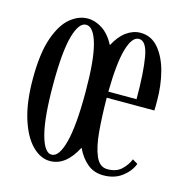

<svg xmlns="http://www.w3.org/2000/svg" viewBox="-85 -610 683 701"><g transform="rotate(15 256.0 -259.0)"><path d="M163.5 11Q127.5 11 96 -20.8Q64.5 -52.5 45.2 -114Q26 -175.5 26 -263.5Q26 -360 46.2 -418Q66.5 -476 98 -501.8Q129.5 -527.5 163.5 -527.5Q191.5 -527.5 218.5 -510.2Q245.5 -493 266 -454.5Q285 -491 310.2 -509Q335.5 -527 363 -527Q404 -527 431.2 -494.8Q458.5 -462.5 471.8 -411.5Q485 -360.5 485 -303Q485 -293.5 485 -284.2Q485 -275 484.5 -266H304.5Q305 -196 310 -139Q315 -82 329.8 -48.2Q344.5 -14.5 374 -14.5Q408.5 -14.5 428 -33.8Q447.5 -53 455 -73.5L475 -61.5Q464.5 -33 436 -11Q407.5 11 365 11Q330 11 304.8 -9.8Q279.5 -30.5 263 -66Q223.5 11 163.5 11ZM363 -504Q337 -504 321.5 -451Q306 -398 304.5 -289H411Q411 -389.5 401 -446.8Q391 -504 363 -504ZM163.5 -13Q191.5 -13 208 -75.5Q224.5 -138 224.5 -263.5Q224.5 -387 208 -445.5Q191.5 -504 163.5 -504Q136 -504 119.5 -445.5Q103 -387 103 -263.5Q103 -138 119.5 -75.5Q136 -13 163.5 -13Z"/></g></svg>

Font: Imbue 50pt
Style: Regular
Weight: 400
Designer: Tyler Finck
Foundry: Etcetera Type Company
Version: Version 1.102; ttfautohint (v1.8.3)